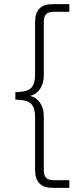

<svg xmlns="http://www.w3.org/2000/svg" viewBox="-20 -725 358 925"><path d="M231 180Q191 180 170 158.5Q149 137 149 95V-162Q149 -204 131.5 -223Q114 -242 73 -244L54 -245V-281L73 -282Q114 -284 131.5 -303Q149 -322 149 -364V-620Q149 -662 170 -683.5Q191 -705 231 -705H314V-668H236Q214 -668 202.5 -656.5Q191 -645 191 -622V-361Q191 -332 180 -309Q169 -286 150 -273.5Q131 -261 105 -261V-265Q131 -265 150 -252.5Q169 -240 180 -217.5Q191 -195 191 -165V97Q191 120 202.5 131.5Q214 143 236 143H314V180Z"/></svg>

Font: Nunito Sans 12pt ExtraLight 12pt ExtraLight
Style: Regular
Weight: 250
Version: Version 3.101;gftools[0.9.27]